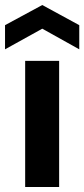

<svg xmlns="http://www.w3.org/2000/svg" viewBox="-34 -743 335 763"><path d="M66 0V-501H201V0ZM-14 -547V-643L134 -723L281 -643V-547L134 -629Z"/></svg>

Font: DM Sans 18pt
Style: Bold
Weight: 700
Designer: Colophon Foundry, Jonny Pinhorn
Foundry: Colophon Foundry
Version: Version 4.004;gftools[0.9.30]